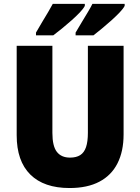

<svg xmlns="http://www.w3.org/2000/svg" viewBox="-20 -947 712 977"><path d="M608.9 -713.9V-263.2Q608.9 -177.2 577.9 -116Q546.9 -54.7 485.8 -22.5Q424.8 9.8 334 9.8Q203.6 9.8 134.3 -58.8Q64.9 -127.4 64.9 -258.8V-713.9H246.6V-270.5Q246.6 -203.6 269.3 -174.3Q292 -145 336.4 -145Q368.2 -145 388.2 -157.7Q408.2 -170.4 417.7 -198.2Q427.2 -226.1 427.2 -271.5V-713.9ZM614.3 -927.2V-917Q607.4 -903.3 588.9 -883.8Q570.3 -864.3 546.4 -842.8Q522.5 -821.3 498.3 -801.5Q474.1 -781.7 455.6 -767.1H364.7V-781.2Q380.9 -809.1 397.2 -835.9Q413.6 -862.8 427.7 -886.5Q441.9 -910.2 450.2 -927.2ZM411.6 -927.2V-917Q404.3 -902.8 386 -883.5Q367.7 -864.3 344 -843.3Q320.3 -822.3 295.7 -802.2Q271 -782.2 251 -767.1H163.1V-781.2Q179.2 -809.1 195.3 -836.2Q211.4 -863.3 225.6 -886.7Q239.7 -910.2 248.5 -927.2Z"/></svg>

Font: Open Sans SemiCondensed ExtraBold
Style: Regular
Weight: 800
Width: 4
Designer: Monotype Design Team
Foundry: Monotype Imaging Inc.
Version: Version 3.000